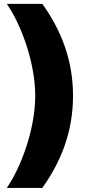

<svg xmlns="http://www.w3.org/2000/svg" viewBox="-20 -757 463 977"><path d="M351.6 -269.5C351.6 -453.1 290 -605.5 195.3 -737.3H14.6C83 -639.6 159.2 -445.3 159.2 -269.5C159.2 -93.8 83 100.6 14.6 199.2H195.3C290 66.4 351.6 -85.9 351.6 -269.5Z"/></svg>

Font: Pretendard Black
Style: Regular
Weight: 900
Designer: Base glyphs from Inter by Rasmus Andersson; Hangeul glyphs from Noto Sans CJK(Source Han Sans) by Jang Soo-young and Kan
Foundry: Kil Hyung-jin
Version: Version 1.309;Glyphs 3.2 (3225)